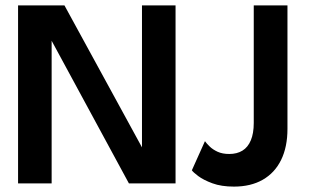

<svg xmlns="http://www.w3.org/2000/svg" viewBox="-20 -680 1148 712"><path d="M163 -544.5 171.5 -543V0H47V-660H219L515 -118L506.5 -116V-660H631V0H458ZM1046 -202Q1046 -135 1022.5 -87Q999 -39 954.5 -13.5Q910 12 847.5 12Q801 12 767.8 -0.2Q734.5 -12.5 715.2 -27Q696 -41.5 691.5 -48.5L740 -156.5Q746 -148 757.5 -136.8Q769 -125.5 787 -117.2Q805 -109 830 -109Q859 -109 879.2 -121.5Q899.5 -134 910.2 -159.8Q921 -185.5 921 -224V-660H1046Z"/></svg>

Font: League Spartan Thin SemiBold
Style: Regular
Weight: 600
Version: Version 2.002